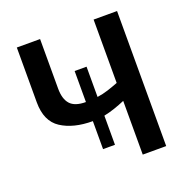

<svg xmlns="http://www.w3.org/2000/svg" viewBox="-127 -834 932 954"><g transform="rotate(-20 338.5 -357.0)"><path d="M592 -714H468V-379Q440 -368 412 -359Q384 -350 355 -346V-506H292V-342Q234 -342 209.5 -369.5Q185 -397 185 -452V-714H62V-424Q62 -324 126 -282.5Q190 -241 292 -241V-93H355V-247Q384 -253 412 -262.5Q440 -272 468 -284V0H592Z"/></g></svg>

Font: Noto Sans Display Medium
Style: Regular
Weight: 500
Designer: Monotype Design Team
Foundry: Monotype Imaging Inc.
Version: Version 1.900